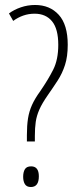

<svg xmlns="http://www.w3.org/2000/svg" viewBox="-20 -744 314 771"><path d="M88 -201Q88 -240 92.5 -268.5Q97 -297 108.5 -322.5Q120 -348 141 -377Q174 -425 194 -465Q214 -505 214 -564Q214 -628 189 -658.5Q164 -689 119 -689Q95 -689 73.5 -681.5Q52 -674 33 -660L16 -690Q36 -705 63.5 -714.5Q91 -724 121 -724Q180 -724 216 -684.5Q252 -645 252 -564Q252 -517 241 -483Q230 -449 211.5 -420.5Q193 -392 172 -362Q149 -329 138 -304Q127 -279 123.5 -254.5Q120 -230 120 -198V-176H88ZM73 -34Q73 -53 80 -64.5Q87 -76 105 -76Q136 -76 136 -36Q136 7 104 7Q87 7 80 -4.5Q73 -16 73 -34Z"/></svg>

Font: Noto Sans Lao ExtraCondensed ExtraLight
Style: Regular
Weight: 200
Width: 2
Designer: Monotype Design Team
Foundry: Monotype Imaging Inc.
Version: Version 2.003; ttfautohint (v1.8.4.7-5d5b)